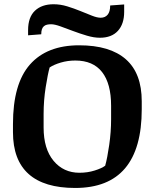

<svg xmlns="http://www.w3.org/2000/svg" viewBox="-20 -888 727 918"><path d="M339.4 10.7Q191.4 10.7 116.7 -56.2Q42 -123 42 -256.3V-294.9Q42 -487.3 123 -579.3Q204.1 -671.4 358.4 -671.4Q505.9 -671.4 581.8 -604.5Q657.7 -537.6 657.7 -403.8V-365.7Q657.7 -177.7 578.1 -83.5Q498.5 10.7 339.4 10.7ZM511.2 -382.3Q511.2 -488.3 468 -543.5Q424.8 -598.6 340.3 -598.6Q303.7 -598.6 270.8 -588.9Q237.8 -579.1 217.3 -565.4Q208.5 -534.2 198.5 -471.2Q188.5 -408.2 188.5 -343.3V-278.3Q188.5 -176.3 236.1 -119.1Q283.7 -62 359.9 -62Q398.9 -62 432.9 -72.8Q466.8 -83.5 482.9 -95.7Q493.2 -132.3 502.2 -195.1Q511.2 -257.8 511.2 -317.4ZM114.3 -743.7Q114.3 -805.7 147 -836.7Q179.7 -867.7 236.3 -867.7Q268.6 -867.7 301.3 -857.7Q334 -847.7 364 -835.4Q394 -823.2 419.2 -813.2Q444.3 -803.2 461.4 -803.2Q482.4 -803.2 494.6 -817.6Q506.8 -832 506.8 -861.8L573.7 -866.7V-831.5Q573.7 -773.4 543.7 -740.5Q513.7 -707.5 457.5 -707.5Q429.2 -707.5 395.5 -717.5Q361.8 -727.5 329.3 -739.7Q296.9 -752 269 -762Q241.2 -772 224.6 -772Q213.4 -772 204.8 -770Q196.3 -768.1 189.9 -762.7Q183.6 -757.3 180.4 -748Q177.2 -738.8 177.2 -724.1L114.3 -719.2Z"/></svg>

Font: Noticia Text
Style: Bold
Weight: 700
Designer: JM Sole
Foundry: JM Sole
Version: Version 1.003